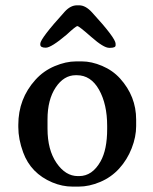

<svg xmlns="http://www.w3.org/2000/svg" viewBox="-20 -693 568 712"><path d="M377.4 -214.4V-226.1Q377.4 -306.6 347.2 -360.4Q316.9 -414.1 265.1 -414.1H260.7Q216.8 -414.1 186.5 -368.7Q156.2 -323.2 156.2 -250.5V-215.8Q156.2 -137.2 189.7 -88.6Q223.1 -40 268.6 -40H273.4Q322.3 -40 353 -94.7Q377.4 -138.2 377.4 -214.4ZM261.7 -465.3H284.2Q319.3 -465.3 358.6 -448.7Q397.9 -432.1 425.3 -401.9Q484.9 -335.9 484.9 -249.5V-225.6Q484.9 -185.5 468.3 -143.1Q451.7 -100.6 422.1 -68.1Q392.6 -35.6 351.6 -18.3Q310.5 -1 272 -1H249Q210.9 -1 173.8 -16.6Q94.2 -50.3 65.9 -127.9Q47.9 -176.8 47.9 -221.7V-230Q47.9 -326.7 111.3 -397Q141.1 -430.2 182.9 -447.8Q224.6 -465.3 261.7 -465.3ZM265.6 -673.3H273.4Q297.4 -673.3 321.3 -647Q408.7 -551.8 408.7 -530.8V-524.9Q408.7 -515.6 388.2 -515.6H384.8Q364.3 -515.6 318.6 -555.9Q272.9 -596.2 267.1 -596.2Q261.2 -596.2 227.1 -564.5Q169.9 -516.1 149.7 -516.1Q129.4 -516.1 129.4 -527.8V-530.8Q129.4 -549.8 220.2 -649.9Q241.7 -673.3 265.6 -673.3Z"/></svg>

Font: Averia Serif
Style: Regular
Weight: 500
Version: Version 1.0